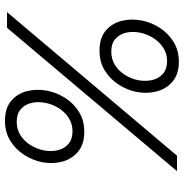

<svg xmlns="http://www.w3.org/2000/svg" viewBox="-2 -768 776 813"><g transform="rotate(-90 386.5 -361.0)"><path d="M234.9 -392.6Q183.1 -392.6 151.6 -418.7Q120.1 -444.8 109.1 -485.8Q98.1 -526.9 106.9 -572.3Q114.7 -610.8 137.5 -646.7Q160.2 -682.6 196.8 -705.6Q233.4 -728.5 282.2 -728.5Q335.4 -728.5 366.5 -702.1Q397.5 -675.8 407.7 -634.8Q418 -593.8 409.2 -548.8Q401.4 -509.3 378.7 -473.4Q356 -437.5 319.6 -415Q283.2 -392.6 234.9 -392.6ZM236.8 -442.4Q269.5 -442.4 294.9 -459Q320.3 -475.6 336.4 -502Q352.5 -528.3 357.9 -557.1Q364.3 -589.8 357.4 -617.4Q350.6 -645 330.8 -661.9Q311 -678.7 277.8 -678.7Q245.1 -678.7 220 -662.4Q194.8 -646 179 -620.1Q163.1 -594.2 157.2 -565.9Q150.9 -535.2 157 -506.8Q163.1 -478.5 182.9 -460.7Q202.6 -442.9 236.8 -442.4ZM531.7 7.8Q480 7.8 448.7 -18.3Q417.5 -44.4 406.5 -85.4Q395.5 -126.5 404.3 -171.9Q412.1 -210.4 434.8 -246.3Q457.5 -282.2 493.9 -305.2Q530.3 -328.1 579.1 -328.1Q632.8 -328.1 663.8 -301.8Q694.8 -275.4 705.1 -234.4Q715.3 -193.4 706.5 -148.4Q698.7 -108.9 675.8 -73.2Q652.8 -37.6 616.7 -14.9Q580.6 7.8 531.7 7.8ZM533.7 -42Q566.9 -42 592 -58.6Q617.2 -75.2 633.3 -101.6Q649.4 -127.9 655.3 -156.7Q661.6 -189.5 654.8 -217Q647.9 -244.6 628.2 -261.5Q608.4 -278.3 575.2 -278.3Q542.5 -278.3 517.1 -262Q491.7 -245.6 475.8 -219.7Q460 -193.8 454.1 -165.5Q448.2 -134.8 454.3 -106.4Q460.4 -78.1 480.2 -60.3Q500 -42.5 533.7 -42ZM68.8 0 675.8 -719.7H742.2L134.3 0Z"/></g></svg>

Font: Reddit Sans Light
Style: Italic
Weight: 300
Italic angle: -11.25°
Designer: Stephen Hutchings
Version: Version 1.013